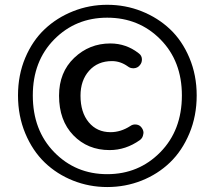

<svg xmlns="http://www.w3.org/2000/svg" viewBox="-20 -755 879 786"><path d="M418.9 10.7Q345.7 10.7 279.3 -15.6Q212.9 -42 163.1 -89.8Q113.3 -137.7 83.5 -209Q53.7 -280.3 53.7 -364.3Q53.7 -448.2 83.5 -518.6Q113.3 -588.9 163.1 -635.7Q212.9 -682.6 279.3 -709Q345.7 -735.4 418.9 -735.4Q493.2 -735.4 559.6 -709Q626 -682.6 675.8 -635.7Q725.6 -588.9 755.4 -518.1Q785.2 -447.3 785.2 -364.3Q785.2 -280.3 755.4 -209Q725.6 -137.7 675.8 -89.8Q626 -42 559.6 -15.6Q493.2 10.7 418.9 10.7ZM418.9 -42Q547.9 -42 636.2 -131.8Q724.6 -221.7 724.6 -364.3Q724.6 -504.9 636.7 -593.8Q548.8 -682.6 418.9 -682.6Q290 -682.6 202.1 -593.8Q114.3 -504.9 114.3 -364.3Q114.3 -221.7 202.1 -131.8Q290 -42 418.9 -42ZM428.7 -140.6Q338.9 -140.6 280.3 -201.2Q221.7 -261.7 221.7 -363.3Q221.7 -459 283.7 -518.1Q345.7 -577.1 431.6 -577.1Q497.1 -577.1 548.8 -536.1Q560.5 -527.3 561 -512.7Q561.5 -498 551.8 -487.3Q543 -476.6 528.3 -475.6Q513.7 -474.6 502.9 -483.4Q472.7 -504.9 438.5 -504.9Q379.9 -504.9 344.7 -465.3Q309.6 -425.8 309.6 -363.3Q309.6 -294.9 343.3 -254.4Q377 -213.9 432.6 -213.9Q474.6 -213.9 513.7 -239.3Q524.4 -247.1 538.6 -245.1Q552.7 -243.2 560.5 -231.4Q567.4 -221.7 567.4 -210.9Q567.4 -208 566.4 -205.1Q564.5 -190.4 552.7 -181.6Q495.1 -140.6 428.7 -140.6Z"/></svg>

Font: Gen Jyuu Gothic Medium
Style: Regular
Weight: 500
Designer: [Source Han Sans]
Ryoko NISHIZUKA  (kana & ideographs); Paul D. Hunt (Latin, Greek & Cyrillic); Wenlong ZHANG  (bopomofo
Version: Version 1.002.20150607